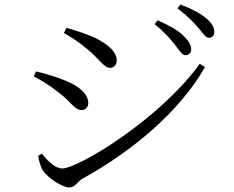

<svg xmlns="http://www.w3.org/2000/svg" viewBox="-20 -819 1040 853"><path d="M803.6 -573.8C818.3 -573.8 829.4 -583.4 829.4 -600C829.4 -619.3 819.3 -636.3 794.5 -660.8C771 -684.1 730.6 -707 680.3 -728.8L666.6 -711.5C709.2 -678.8 736.4 -646.1 757.6 -619.5C777.9 -594.1 788.2 -573.8 803.6 -573.8ZM287.9 13.8C314.1 13.8 324.3 -11.9 344.4 -24.1C565.3 -145.8 777 -320.8 890.5 -521L867.6 -535.8C687.6 -286.2 325.3 -70.6 257.4 -70.6C224.1 -70.6 193.1 -103.9 165.6 -136.1L149.6 -126.9C151.2 -112.1 159.8 -76.5 171.7 -59.9C193.6 -28.4 256.3 13.8 287.9 13.8ZM342.5 -330C361.6 -330 372.2 -345.3 372.2 -360.9C372.2 -399.1 334.6 -434.8 273.4 -459.7C228.2 -478.3 190.4 -489.4 140.2 -501.8L129.8 -479.7C171.4 -458.2 206.3 -435.5 244.2 -405.2C295.5 -366.2 311.8 -330 342.5 -330ZM469.3 -517.6C487.3 -517.6 498.5 -532.2 498.5 -550C498.5 -585.3 468.7 -617.7 401.1 -651.6C358 -670.5 312.3 -684.9 275 -695.3L263.9 -672.4C292.4 -656.8 334.9 -629 368.7 -600.2C421.7 -557.1 441.3 -517.6 469.3 -517.6ZM908.2 -651C922.7 -651 932.2 -660.9 932.2 -677C932.2 -698 920.9 -716.5 895.6 -738.4C870.9 -758.8 832.4 -780.2 781.4 -799.1L768.7 -781.8C813 -748.4 837 -723.1 859.3 -697.7C881.3 -672.7 891.9 -651 908.2 -651Z"/></svg>

Font: Source Han Serif CN VF
Style: Regular
Weight: 250
Designer: Ryoko NISHIZUKA 西塚涼子 (kana & ideographs); Frank Grießhammer (Latin, Greek & Cyrillic); Wenlong ZHANG 张文龙 (bopomofo); San
Foundry: Adobe
Version: Version 2.002;hotconv 1.1.0;makeotfexe 2.6.0